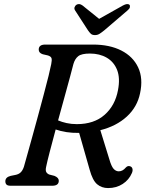

<svg xmlns="http://www.w3.org/2000/svg" viewBox="-20 -921 731 952"><path d="M634 -63Q619.5 -29 588.2 -8.8Q557 11.5 516 11.5Q484 11.5 461.5 -7.5Q439 -26.5 424.5 -79.5L372.5 -262H371.5Q338 -261.5 309.2 -266Q280.5 -270.5 256 -279Q239.5 -218 226.5 -167.8Q213.5 -117.5 209 -95Q204.5 -75.5 209.8 -67.2Q215 -59 224.5 -55.5L250 -49Q271.5 -40 271.5 -25Q271.5 0 239 0H33Q17.5 0 12 -6Q6.5 -12 6.5 -22Q6.5 -42.5 33 -49L55.5 -53.5Q72 -56.5 82 -65.8Q92 -75 98.5 -94Q103.5 -111.5 114.2 -150Q125 -188.5 139.2 -239.8Q153.5 -291 168.5 -346.5Q183.5 -402 197.2 -453.5Q211 -505 220.8 -544.8Q230.5 -584.5 234 -603Q238 -623 235.5 -632Q233 -641 218 -646L192 -652Q172 -658.5 172 -675Q172 -700 204.5 -700H441Q523.5 -700 581.5 -670.5Q639.5 -641 665 -586.8Q690.5 -532.5 674.5 -458.5Q660.5 -390.5 608.8 -343Q557 -295.5 477.5 -275.5L522 -131.5Q532 -96.5 543.2 -84Q554.5 -71.5 569 -71.5Q588 -71.5 603.5 -90Q614 -101.5 626.5 -96Q634.5 -93 636.8 -83.8Q639 -74.5 634 -63ZM344 -603.5Q339 -583 327 -539Q315 -495 299.5 -438.5Q284 -382 268 -324Q286.5 -316 310 -310.8Q333.5 -305.5 361 -305.5Q446.5 -305.5 498.8 -351.8Q551 -398 565 -474Q576.5 -533.5 560.8 -573.8Q545 -614 509.5 -634.8Q474 -655.5 426 -655.5Q384.5 -655.5 368 -642.5Q351.5 -629.5 344 -603.5ZM497.5 -771Q484 -760 473.8 -753.5Q463.5 -747 451 -747Q437.5 -747 430.5 -753.5Q423.5 -760 416 -771L352.5 -869Q347 -877.5 349.8 -885.2Q352.5 -893 358.5 -897Q372.5 -906 389 -894L471.5 -827.5L590 -894Q612.5 -906 622 -897Q625.5 -893 624 -885.2Q622.5 -877.5 612 -869Z"/></svg>

Font: Fraunces 9pt Soft
Style: Italic
Weight: 400
Italic angle: -16°
Version: Version 1.000;[0bf87f6ff]